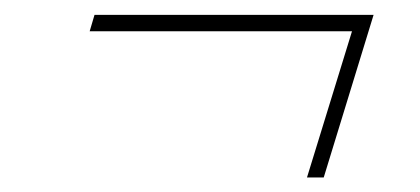

<svg xmlns="http://www.w3.org/2000/svg" viewBox="-20 -358 565 258"><path d="M107 -338H482L415 -119.5H392.5L453 -316H100.5Z"/></svg>

Font: Newsreader 36pt ExtraLight
Style: Italic
Weight: 250
Italic angle: -17°
Designer: Hugues Gentile
Foundry: Production Type
Version: Version 1.003